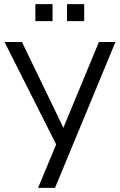

<svg xmlns="http://www.w3.org/2000/svg" viewBox="-20 -908 579 928"><path d="M164 0 259 -228 258 -197 2 -705H86L294 -275H280L458 -705H538L246 0ZM304 -806V-888H387V-806ZM151 -806V-888H234V-806Z"/></svg>

Font: Nunito Sans 10pt Condensed
Style: Regular
Weight: 400
Width: 3
Designer: Vernon Adams
Foundry: Vernon Adams
Version: Version 3.101;gftools[0.9.27]